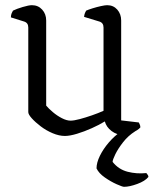

<svg xmlns="http://www.w3.org/2000/svg" viewBox="-20 -520 592 740"><path d="M230 4Q208 4 183 -6.5Q158 -17 137 -33Q116 -49 102.5 -64Q89 -79 89 -88V-414Q89 -432 73 -437L22 -453Q22 -462 25 -469Q28 -476 30 -479Q44 -486 67.5 -493Q91 -500 103 -500Q127 -500 142.5 -483Q158 -466 158 -441V-113Q167 -102 183.5 -88Q200 -74 218.5 -64.5Q237 -55 252 -55Q265 -55 287.5 -61Q310 -67 334.5 -75.5Q359 -84 379 -93V-414Q379 -432 363 -437L304 -455Q305 -464 307.5 -470Q310 -476 312 -479Q321 -483 337 -488Q353 -493 369 -496.5Q385 -500 393 -500Q417 -500 432 -483Q447 -466 447 -441V-56L515 -48Q516 -46 518.5 -40.5Q521 -35 521 -29Q512 -18 490 -9Q468 0 454 0Q430 0 410 -15Q390 -30 384 -52Q363 -39 334 -26Q305 -13 277 -4.5Q249 4 230 4ZM458 200Q452 200 429.5 190Q407 180 384 164Q361 148 352 129Q352 107 365 80.5Q378 54 399.5 29Q421 4 447 -14H501Q474 3 454.5 28Q435 53 424.5 74.5Q414 96 414 104Q437 133 472 142Q507 151 544 147Q546 150 549 153.5Q552 157 552 162Q539 178 509 189Q479 200 458 200Z"/></svg>

Font: Texturina 72pt Light
Style: Regular
Weight: 300
Designer: Guillermo Torres Carreño
Foundry: Omnibus-Type
Version: Version 1.002; ttfautohint (v1.8.3)